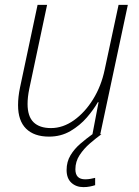

<svg xmlns="http://www.w3.org/2000/svg" viewBox="-20 -550 571 787"><path d="M181 10Q120 10 87 -22.5Q54 -55 54 -119Q54 -136 56 -154Q58 -172 62 -191L134 -530H173L100 -186Q93 -152 93 -124Q93 -73 117.5 -49Q142 -25 189 -25Q238 -25 283 -57Q328 -89 361.5 -143Q395 -197 409 -264L466 -530H504L391 0H359L384 -131H381Q364 -101 336 -68.5Q308 -36 269 -13Q230 10 181 10ZM322 217Q292 217 272.5 199Q253 181 253 147Q253 113 269 86.5Q285 60 309.5 39Q334 18 359 0H396Q374 16 349 37.5Q324 59 306.5 85.5Q289 112 289 144Q289 185 329 185Q341 185 351.5 183Q362 181 370 179V209Q361 212 348.5 214.5Q336 217 322 217Z"/></svg>

Font: Noto Sans Disp ExtLt
Style: Italic
Weight: 200
Italic angle: -12°
Designer: Monotype Design Team
Foundry: Monotype Imaging Inc.
Version: Version 2.000;GOOG;noto-source:20170915:90ef993387c0